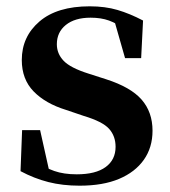

<svg xmlns="http://www.w3.org/2000/svg" viewBox="-20 -572 539 608"><path d="M232 16Q178 16 133 4.5Q88 -7 45 -30L50 -160H107L138 -21L90 -26V-62Q122 -41 152 -30.5Q182 -20 223 -20Q283 -20 314.5 -43Q346 -66 346 -107Q346 -141 325.5 -164Q305 -187 245 -205L189 -224Q124 -244 86.5 -282.5Q49 -321 49 -382Q49 -456 105 -504Q161 -552 264 -552Q313 -552 352 -540.5Q391 -529 433 -507L427 -388H376L338 -521L380 -508V-477Q350 -498 325 -507Q300 -516 267 -516Q217 -516 188.5 -493Q160 -470 160 -432Q160 -402 181.5 -379.5Q203 -357 260 -339L316 -321Q394 -296 428.5 -256.5Q463 -217 463 -158Q463 -105 435.5 -66Q408 -27 357 -5.5Q306 16 232 16Z"/></svg>

Font: Noto Serif JP ExtraLight
Style: Bold
Weight: 700
Version: Version 2.003-H1;hotconv 1.1.1;makeotfexe 2.6.0